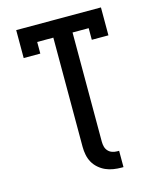

<svg xmlns="http://www.w3.org/2000/svg" viewBox="-137 -831 949 1149"><g transform="rotate(-15 337.5 -256.0)"><path d="M471 223Q446 223 421 219Q396 215 373.5 205Q351 195 331.5 178Q312 161 300 139.5Q288 118 283 93Q278 68 278 43V-634H178V-562H75V-735H600V-562H497V-634H397V43Q397 59 401 74Q405 89 415.5 100.5Q426 112 441 117Q456 122 471 122H483V223Z"/></g></svg>

Font: Iosevka Book
Style: Bold
Weight: 700
Designer: Belleve Invis
Foundry: Belleve Invis
Version: Version 28.0.7; ttfautohint (v1.8.3)